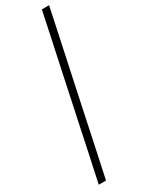

<svg xmlns="http://www.w3.org/2000/svg" viewBox="-245 -815 753 1001"><g transform="rotate(-30 132.0 -315.0)"><path d="M20 155Q39 67 56 -13Q73 -93 90 -174L150 -456Q167.5 -537 184.5 -617.2Q201.5 -697.5 220 -785H263.5Q245 -697.5 228 -617.2Q211 -537 193.5 -456L133.5 -174Q116.5 -93 99.5 -13Q82.5 67 63.5 155Z"/></g></svg>

Font: Commissioner ExtraLight
Style: Italic
Weight: 200
Italic angle: -12°
Designer: Kostas Bartsokas
Foundry: Kostas Bartsokas
Version: Version 1.000; ttfautohint (v1.8.3)